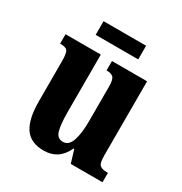

<svg xmlns="http://www.w3.org/2000/svg" viewBox="-163 -806 890 938"><g transform="rotate(30 282.0 -337.0)"><path d="M214 10Q299 10 336 -72H340L362 0H541V-53H533Q510 -53 496.5 -62.5Q483 -72 483 -116V-536H285V-483H288Q310 -483 322.5 -472.5Q335 -462 335 -419V-227Q335 -157 321 -115.5Q307 -74 274 -74Q242 -74 232 -108Q222 -142 222 -215V-536H23V-483H26Q57 -483 65.5 -469.5Q74 -456 74 -413V-188Q74 -87 107 -38.5Q140 10 214 10ZM152 -607V-684H392V-607Z"/></g></svg>

Font: Noto Serif ExtraCondensed Extra
Style: Regular
Weight: 800
Width: 3
Designer: Monotype Design Team
Foundry: Monotype Imaging Inc.
Version: Version 1.002